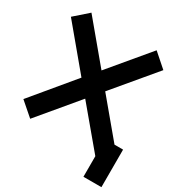

<svg xmlns="http://www.w3.org/2000/svg" viewBox="-198 -831 1025 1097"><g transform="rotate(30 314.0 -282.5)"><path d="M85 0 -4.9 -78.1 221.2 -350.1 -4.9 -621.1 85 -700.2 299.8 -442.9 515.1 -700.2 605 -621.1 377.9 -350.1 576.2 -112.8H632.8V134.8H514.2V-1L299.8 -256.8Z"/></g></svg>

Font: Cakra Normal
Style: Regular
Weight: 400
Designer: Lucia Kollert, Vojtech Kollert
Foundry: OoM Type
Version: Version 1.000;Glyphs 3.1.1 (3148)